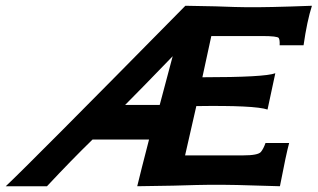

<svg xmlns="http://www.w3.org/2000/svg" viewBox="-51 -646 1102 666"><path d="M1031 -626Q1014 -573 1002 -489H919Q920 -507 916 -514Q912 -521 857 -521H682L651 -378Q868 -378 904 -392L877 -266Q833 -281 630 -278L591 -107H792Q844 -107 854 -119Q863 -130 870 -150H952Q942 -114 920 0Q746 -6 675 -5Q648 -5 550 -2Q448 0 425 0Q438 -54 466 -162H270Q198 -92 112 0H-31Q52 -78 592 -626Q609 -626 697 -624Q776 -621 803 -621Q874 -620 1031 -626ZM548 -451Q438 -337 383 -282H503Q518 -339 548 -451Z"/></svg>

Font: GFS Neohellenic Rg
Style: Bold Italic
Weight: 700
Italic angle: -12°
Designer: Designed by Takis Katsoulidis and George D. Matthiopoulos.
Foundry: Designed by Takis Katsoulidis and George D. Matthiopoulos.
Version: Version 1.0